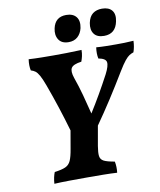

<svg xmlns="http://www.w3.org/2000/svg" viewBox="-95 -952 857 1030"><g transform="rotate(-10 334.0 -437.5)"><path d="M117 3Q118 -15 121.5 -31Q125 -47 130 -59Q169 -64 189 -73Q209 -82 218.5 -103Q228 -124 235 -166L252 -264Q214 -396 167 -524Q153 -562 142.5 -580.5Q132 -599 122 -606.5Q112 -614 98 -618Q92 -644 97 -679Q130 -677 169 -676.5Q208 -676 232 -676Q260 -676 301 -676.5Q342 -677 385 -679Q385 -661 381.5 -645.5Q378 -630 373 -617Q328 -611 317.5 -593.5Q307 -576 320 -538Q337 -490 351 -438.5Q365 -387 378 -334Q407 -380 435 -428.5Q463 -477 490 -528Q512 -571 508.5 -591Q505 -611 466 -618Q460 -645 465 -679Q490 -677 518.5 -676.5Q547 -676 572 -676Q598 -676 619 -676.5Q640 -677 668 -679Q667 -646 657 -618Q645 -614 634.5 -607.5Q624 -601 609.5 -583.5Q595 -566 572 -528Q528 -455 486 -390Q444 -325 401 -264L382 -156Q376 -121 378.5 -102Q381 -83 398.5 -74Q416 -65 457 -58Q460 -44 460.5 -28Q461 -12 459 3Q427 1 384.5 0.5Q342 0 296 0Q245 0 198 0.5Q151 1 117 3ZM518 -732Q480 -732 463.5 -754.5Q447 -777 454 -814Q461 -848 481 -863Q501 -878 531 -878Q568 -878 585 -857Q602 -836 594 -798Q581 -732 518 -732ZM325 -732Q287 -732 271 -757Q255 -782 263 -818Q276 -878 336 -878Q373 -878 390.5 -856Q408 -834 400 -795Q393 -766 374 -749Q355 -732 325 -732Z"/></g></svg>

Font: Vollkorn
Style: Bold Italic
Weight: 700
Italic angle: -11°
Designer: Friedrich Althausen
Foundry: Friedrich Althausen
Version: Version 5.000; ttfautohint (v1.8.3)